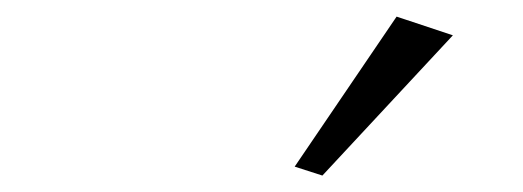

<svg xmlns="http://www.w3.org/2000/svg" viewBox="-20 -681 626 230"><path d="M366.2 -470.7 333 -481.4 455.1 -661.1 522.5 -638.7Z"/></svg>

Font: Crimson Pro ExtraLight Light
Style: Italic
Weight: 300
Italic angle: -12°
Version: Version 1.002